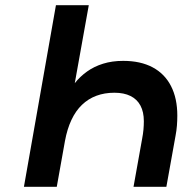

<svg xmlns="http://www.w3.org/2000/svg" viewBox="-20 -720 721 740"><path d="M72.2 0 195.6 -700H322.2L268.2 -399.4Q288.4 -425 315.6 -444.4Q342.9 -463.9 377.6 -474.6Q412.3 -485.4 454.8 -485.4Q521.7 -485.4 568.3 -460.5Q614.9 -435.6 639.1 -388.3Q663.4 -341 663.4 -274.4Q663.4 -255.2 661.9 -235.8Q660.4 -216.3 656.4 -195.8L621.2 0H494.6L527.8 -185.2Q531.4 -203.9 532.9 -220.4Q534.4 -237 534.4 -252.8Q534.4 -288.6 521.3 -313.1Q508.2 -337.6 482.9 -350.1Q457.7 -362.6 420.8 -362.6Q382.9 -362.6 351.5 -350.9Q320.1 -339.2 296 -316Q271.8 -292.9 255.4 -257.9Q238.9 -223 230.4 -176.8L198.8 0Z"/></svg>

Font: Overpass
Style: Italic
Weight: 400
Italic angle: -10°
Designer: Delve Withrington, Dave Bailey, Thomas Jockin
Foundry: Delve Fonts LLC
Version: Version 4.000